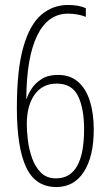

<svg xmlns="http://www.w3.org/2000/svg" viewBox="-20 -741 441 774"><path d="M48 -306Q48 -460 74 -551Q100 -642 146.5 -681.5Q193 -721 254 -721Q297 -721 326 -708V-673Q312 -679 292.5 -682.5Q273 -686 255 -686Q173 -686 130 -598Q87 -510 86 -342H87Q93 -361 107.5 -383.5Q122 -406 148 -422.5Q174 -439 214 -439Q263 -439 295 -411Q327 -383 342.5 -333Q358 -283 358 -219Q358 -111 318.5 -49Q279 13 207 13Q123 13 85.5 -66.5Q48 -146 48 -306ZM206 -22Q319 -22 319 -220Q319 -304 294.5 -354Q270 -404 209 -404Q151 -404 119.5 -359.5Q88 -315 88 -241Q88 -212 92.5 -175Q97 -138 109.5 -103Q122 -68 145 -45Q168 -22 206 -22Z"/></svg>

Font: Noto Sans Lao ExtraCondensed ExtraLight
Style: Regular
Weight: 200
Width: 2
Designer: Monotype Design Team
Foundry: Monotype Imaging Inc.
Version: Version 2.003; ttfautohint (v1.8.4.7-5d5b)